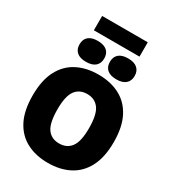

<svg xmlns="http://www.w3.org/2000/svg" viewBox="-264 -1282 1289 1432"><g transform="rotate(30 380.0 -566.0)"><path d="M380 10Q275.5 10 196.8 -31Q118 -72 74.5 -156Q31 -240 31 -370Q31 -500 74.5 -584Q118 -668 196.8 -709Q275.5 -750 380 -750Q485 -750 563.5 -709Q642 -668 685.8 -583.8Q729.5 -499.5 729.5 -370Q729.5 -240.5 685.8 -156.2Q642 -72 563.2 -31Q484.5 10 380 10ZM380 -157.5Q446.5 -157.5 482 -205.5Q517.5 -253.5 517.5 -366Q517.5 -484.5 481.8 -533.5Q446 -582.5 380 -582.5Q314 -582.5 278.5 -534.8Q243 -487 243 -374Q243 -255 278.2 -206.2Q313.5 -157.5 380 -157.5ZM511 -785Q458.5 -785 431.5 -808.5Q404.5 -832 404.5 -875Q404.5 -918 431.5 -941.5Q458.5 -965 511 -965Q563 -965 590.2 -941.5Q617.5 -918 617.5 -875Q617.5 -832 590.2 -808.5Q563 -785 511 -785ZM249.5 -785Q197 -785 170 -808.5Q143 -832 143 -875Q143 -918 170 -941.5Q197 -965 249.5 -965Q301.5 -965 328.8 -941.5Q356 -918 356 -875Q356 -832 328.8 -808.5Q301.5 -785 249.5 -785ZM183.5 -1018.5V-1142H576.5V-1018.5Z"/></g></svg>

Font: Encode Sans Semi Condensed Black
Style: Regular
Weight: 900
Width: 4
Designer: Multiple Designers
Foundry: Impallari Type
Version: Version 3.000; ttfautohint (v1.8.3) -l 8 -r 50 -G 200 -x 14 